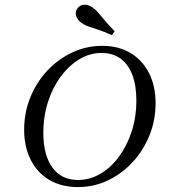

<svg xmlns="http://www.w3.org/2000/svg" viewBox="-20 -775 712 807"><path d="M307.3 11.3Q238.7 11.3 187.9 -18.5Q137.1 -48.4 109.3 -102.8Q81.5 -157.3 81.5 -229.8Q81.5 -301.6 107.3 -365.3Q133.1 -429 178.6 -477.8Q224.2 -526.6 283.5 -554.4Q342.7 -582.3 409.7 -582.3Q478.2 -582.3 528.2 -552.4Q578.2 -522.6 606 -468.5Q633.9 -414.5 633.9 -341.1Q633.9 -269.4 608.1 -205.6Q582.3 -141.9 537.1 -93.1Q491.9 -44.4 433.1 -16.5Q374.2 11.3 307.3 11.3ZM308.1 -18.5Q358.1 -18.5 402.4 -44.8Q446.8 -71 480.6 -117.3Q514.5 -163.7 533.9 -223.8Q553.2 -283.9 553.2 -351.6Q553.2 -415.3 536.3 -460.1Q519.4 -504.8 486.7 -528.6Q454 -552.4 407.3 -552.4Q357.3 -552.4 313.3 -525.8Q269.4 -499.2 235.1 -452.8Q200.8 -406.5 181.5 -346Q162.1 -285.5 162.1 -216.9Q162.1 -123.4 200 -71Q237.9 -18.5 308.1 -18.5ZM450 -627.4Q418.5 -641.9 394.4 -649.6Q370.2 -657.3 353.2 -663.3Q336.3 -669.4 324.2 -677.4Q304.8 -691.1 300 -708.1Q295.2 -725 304.8 -738.7Q315.3 -754 333.5 -755.2Q351.6 -756.5 371 -741.9Q383.1 -733.9 394.4 -720.2Q405.6 -706.5 421.4 -687.9Q437.1 -669.4 462.1 -643.5Z"/></svg>

Font: Playfair 12pt Light
Style: Italic
Weight: 300
Italic angle: -15.6°
Designer: Claus Eggers Sørensen
Foundry: Claus Eggers Sørensen
Version: Version 2.000;gftools[0.9.28]